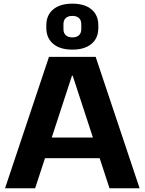

<svg xmlns="http://www.w3.org/2000/svg" viewBox="-20 -1003 771 1023"><path d="M241 -700H489.7L723.8 0H563.4L367.4 -599.5H363.4L167.3 0H6.9ZM188.8 -270.3H541.4V-160.1H188.8ZM365.4 -738.6Q299.9 -738.6 263.4 -769.4Q226.8 -800.1 226.8 -854.4V-867.8Q226.8 -922.6 263.6 -953Q300.4 -983.5 365.4 -983.5Q430.8 -983.5 467.3 -953Q503.9 -922.6 503.9 -867.8V-854.4Q503.9 -799.5 467.3 -769.1Q430.8 -738.6 365.4 -738.6ZM365.4 -803.8Q388.8 -803.8 400.9 -815.3Q413.1 -826.8 413.1 -847.7V-874.5Q413.1 -895.4 400.7 -906.8Q388.2 -918.3 365.4 -918.3Q343 -918.3 330.5 -906.8Q318.1 -895.4 318.1 -874.5V-847.7Q318.1 -826.8 330.5 -815.3Q343 -803.8 365.4 -803.8Z"/></svg>

Font: Pathway Extreme 8pt Thin
Style: Regular
Weight: 100
Version: Version 1.001;gftools[0.9.26]